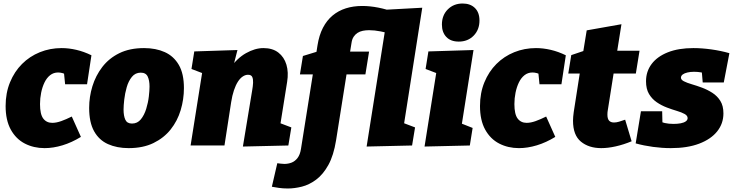

<svg xmlns="http://www.w3.org/2000/svg" viewBox="-20 -829 4178 1094"><path d="M234 15Q172 15 121.5 -11Q71 -37 41.5 -90.5Q12 -144 12 -225Q12 -299 37 -360Q62 -421 105.5 -464.5Q149 -508 207 -531.5Q265 -555 331 -555Q372 -555 415 -545Q458 -535 501 -514L476 -349H351L344 -419L362 -402Q335 -416 311 -416Q285 -416 265.5 -400.5Q246 -385 233.5 -359Q221 -333 214.5 -301Q208 -269 208 -236Q208 -178 226.5 -153.5Q245 -129 278 -129Q301 -129 329 -139Q357 -149 389 -165L441 -49Q389 -17 336 -1Q283 15 234 15Z M801 -555Q868 -555 919 -532Q970 -509 999 -459Q1028 -409 1028 -327Q1028 -263 1009.5 -201.5Q991 -140 952.5 -91.5Q914 -43 854.5 -14Q795 15 713 15Q646 15 595 -8Q544 -31 516 -81.5Q488 -132 488 -214Q488 -277 506.5 -337.5Q525 -398 563 -447.5Q601 -497 660 -526Q719 -555 801 -555ZM782 -415Q751 -415 731.5 -391Q712 -367 702 -332Q692 -297 688 -262Q684 -227 684 -205Q684 -169 694 -147Q704 -125 732 -125Q763 -125 782.5 -149Q802 -173 813 -208.5Q824 -244 828 -279Q832 -314 832 -336Q832 -371 821.5 -393Q811 -415 782 -415Z M1364 6 1417 -315Q1421 -337 1422 -357Q1423 -377 1417.5 -390Q1412 -403 1393 -403Q1378 -403 1363 -393Q1348 -383 1335.5 -363.5Q1323 -344 1313 -314.5Q1303 -285 1297 -246L1259 0H1066L1146 -504L1215 -381L1071 -436L1087 -536L1333 -544L1296 -399L1234 -288Q1249 -379 1289.5 -438Q1330 -497 1381.5 -526Q1433 -555 1481 -555Q1533 -555 1566 -529.5Q1599 -504 1612 -460.5Q1625 -417 1616 -362L1574 -99L1490 -160L1640 -103L1623 0Z M1620 245Q1592 245 1568.5 241.5Q1545 238 1529 235L1560 101Q1570 102 1580 103.5Q1590 105 1600 105Q1622 105 1641.5 97.5Q1661 90 1675.5 71Q1690 52 1695 19L1768 -440L1797 -405H1689L1706 -510L1804 -540L1778 -500L1789 -570Q1798 -628 1820 -670.5Q1842 -713 1875 -740.5Q1908 -768 1950.5 -781.5Q1993 -795 2044 -795Q2088 -795 2136 -785.5Q2184 -776 2236 -757L2129 -771L2386 -785L2268 -33L2195 -160L2345 -103L2328 0L2069 6L2177 -676L2216 -634Q2184 -643 2149 -650Q2114 -657 2083 -657Q2064 -657 2047 -653.5Q2030 -650 2017 -641.5Q2004 -633 1995 -619.5Q1986 -606 1983 -585L1969 -499L1945 -535H2083L2062 -405H1923L1960 -440L1895 -30Q1881 57 1851 111Q1821 165 1781.5 194.5Q1742 224 1700 234.5Q1658 245 1620 245Z M2399 6 2480 -504 2549 -381 2405 -436 2421 -536 2678 -544 2597 -30 2529 -157 2673 -100 2657 0ZM2594 -592Q2548 -592 2523 -618.5Q2498 -645 2498 -689Q2498 -742 2531.5 -775.5Q2565 -809 2616 -809Q2660 -809 2686 -783.5Q2712 -758 2712 -712Q2712 -660 2679 -626Q2646 -592 2594 -592Z M2937 15Q2875 15 2824.5 -11Q2774 -37 2744.5 -90.5Q2715 -144 2715 -225Q2715 -299 2740 -360Q2765 -421 2808.5 -464.5Q2852 -508 2910 -531.5Q2968 -555 3034 -555Q3075 -555 3118 -545Q3161 -535 3204 -514L3179 -349H3054L3047 -419L3065 -402Q3038 -416 3014 -416Q2988 -416 2968.5 -400.5Q2949 -385 2936.5 -359Q2924 -333 2917.5 -301Q2911 -269 2911 -236Q2911 -178 2929.5 -153.5Q2948 -129 2981 -129Q3004 -129 3032 -139Q3060 -149 3092 -165L3144 -49Q3092 -17 3039 -1Q2986 15 2937 15Z M3579 -24Q3533 -5 3488.5 5Q3444 15 3406 15Q3335 15 3290 -22Q3245 -59 3245 -141Q3245 -152 3246 -163.5Q3247 -175 3249 -190L3287 -434L3305 -410H3218L3235 -515L3333 -548L3300 -515L3323 -656L3521 -691L3493 -515L3481 -540H3624L3603 -410H3457L3480 -434L3443 -200Q3442 -196 3441.5 -189.5Q3441 -183 3441 -176Q3441 -152 3450.5 -141.5Q3460 -131 3479 -131Q3491 -131 3507 -135.5Q3523 -140 3542 -147Z M3802 15Q3753 15 3701 8Q3649 1 3602 -12L3632 -195H3753L3755 -106L3730 -142Q3746 -133 3768 -128Q3790 -123 3818 -123Q3841 -123 3859 -126.5Q3877 -130 3887.5 -137.5Q3898 -145 3898 -156Q3898 -170 3881 -179.5Q3864 -189 3837 -197Q3810 -205 3779.5 -216.5Q3749 -228 3722 -246.5Q3695 -265 3678 -293.5Q3661 -322 3661 -366Q3661 -422 3693 -464.5Q3725 -507 3785.5 -531Q3846 -555 3931 -555Q3979 -555 4033 -547.5Q4087 -540 4136 -526L4104 -359H3984L3978 -430L4007 -406Q3995 -413 3975 -416.5Q3955 -420 3935 -420Q3914 -420 3897 -416Q3880 -412 3870.5 -405Q3861 -398 3860 -388Q3859 -375 3876.5 -366Q3894 -357 3921.5 -349Q3949 -341 3980 -329.5Q4011 -318 4039 -300Q4067 -282 4084.5 -254Q4102 -226 4102 -183Q4102 -125 4066.5 -80.5Q4031 -36 3964 -10.5Q3897 15 3802 15Z"/></svg>

Font: Bitter Thin Black
Style: Italic
Weight: 900
Italic angle: -9°
Version: Version 3.020